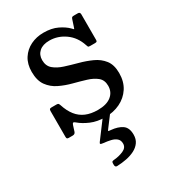

<svg xmlns="http://www.w3.org/2000/svg" viewBox="-192 -635 901 1003"><g transform="rotate(-30 259.0 -134.0)"><path d="M390.5 -364.5Q393 -357 394.8 -353.5Q396.5 -350 407 -350H435Q443.5 -350 446.5 -352.2Q449.5 -354.5 449.5 -362.5V-516Q449.5 -530 436.5 -530H414Q404.5 -530 401.5 -528Q398.5 -526 396 -519L383 -479.5Q379 -466 377.2 -468Q375.5 -470 367.5 -478Q347.5 -498.5 313 -515.2Q278.5 -532 229.5 -532Q187 -532 151.8 -514.8Q116.5 -497.5 95.5 -464.8Q74.5 -432 74.5 -385Q74.5 -332.5 97 -301.5Q119.5 -270.5 154.8 -253.5Q190 -236.5 229.5 -226.2Q269 -216 304.2 -205.2Q339.5 -194.5 362 -176Q384.5 -157.5 384.5 -123Q384.5 -85 356.2 -62.5Q328 -40 275.5 -40Q234 -40 203.5 -53Q173 -66 152 -92.5Q131 -119 118 -159.5Q116 -165.5 113.2 -169.2Q110.5 -173 102 -173H71.5Q63 -173 60.2 -169.8Q57.5 -166.5 57.5 -157.5V-3.5Q57.5 4 60 7Q62.5 10 70 10H93Q101 10 105.2 6.8Q109.5 3.5 111.5 -2L123 -38Q126.5 -48 131 -47.8Q135.5 -47.5 143.5 -40.5Q166.5 -20.5 204.2 -4.2Q242 12 290.5 12Q339 12 379.2 -7.2Q419.5 -26.5 443.5 -63.2Q467.5 -100 467.5 -152Q467.5 -201.5 444.8 -230.8Q422 -260 386.2 -276.2Q350.5 -292.5 310.2 -303.2Q270 -314 234 -325.5Q198 -337 175.2 -356.5Q152.5 -376 152.5 -411Q152.5 -442.5 174.2 -461.8Q196 -481 235.5 -481Q286 -481 329.2 -450.5Q372.5 -420 390.5 -364.5ZM203 249.5Q203 264.5 215.5 264Q245 263 272.8 257.5Q300.5 252 323 240.5Q345.5 229 358.8 210.2Q372 191.5 372 164.5Q372 122.5 347 105.2Q322 88 281 84.5Q267.5 83.5 266.2 82.2Q265 81 271.5 72.5L316 13.5Q320 8 321.8 5.8Q323.5 3.5 312 3.5H286.5Q280.5 3.5 279 4.2Q277.5 5 275 8.5L199.5 109.5Q194.5 116 196.5 119.2Q198.5 122.5 213 124Q235.5 126 255.8 130.8Q276 135.5 288.5 146.5Q301 157.5 301 177.5Q301 202 275 213.5Q249 225 218.5 227.5Q211 228 207 230.2Q203 232.5 203 241Z"/></g></svg>

Font: Besley
Style: Regular
Weight: 400
Designer: Owen Earl
Foundry: indestructible type*
Version: Version 4.000